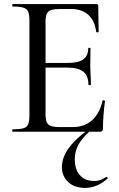

<svg xmlns="http://www.w3.org/2000/svg" viewBox="-20 -645 582 940"><path d="M469 0H43Q40 0 40 -6Q40 -12 43 -12Q77 -12 94.5 -17Q112 -22 118 -37Q124 -52 124 -81V-544Q124 -573 118 -587.5Q112 -602 94.5 -607.5Q77 -613 43 -613Q40 -613 40 -619Q40 -625 43 -625H451Q461 -625 461 -616L463 -490Q463 -487 457.5 -486.5Q452 -486 451 -489Q444 -544 412 -572.5Q380 -601 328 -601H277Q247 -601 231 -596Q215 -591 209 -577.5Q203 -564 203 -540V-85Q203 -61 208.5 -47.5Q214 -34 229 -28.5Q244 -23 271 -23H337Q394 -23 431 -56.5Q468 -90 482 -152Q482 -155 488 -154Q494 -153 494 -150Q490 -123 487 -85Q484 -47 484 -15Q484 0 469 0ZM413 -230Q413 -273 388.5 -293.5Q364 -314 310 -314H165V-337H313Q364 -337 388 -354.5Q412 -372 412 -409Q412 -411 417.5 -411Q423 -411 423 -409Q423 -378 422.5 -361Q422 -344 422 -325Q422 -302 423.5 -279Q425 -256 425 -230Q425 -228 419 -228Q413 -228 413 -230ZM406 -6 418 -1Q380 33 363 65Q346 97 346 135Q346 183 370.5 212Q395 241 441 241Q460 241 474.5 235Q489 229 499 222Q502 220 505.5 224Q509 228 506 230Q478 254 451 264.5Q424 275 397 275Q344 275 313.5 246Q283 217 283 173Q283 129 313.5 84.5Q344 40 406 -6Z"/></svg>

Font: Cormorant Medium
Style: Regular
Weight: 500
Designer: Christian Thalmann (Catharsis Fonts)
Foundry: Catharsis Fonts
Version: Version 4.000